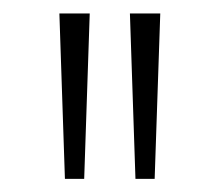

<svg xmlns="http://www.w3.org/2000/svg" viewBox="-20 -761 333 291"><path d="M78.4 -489.9 70 -740.6H116L107.6 -489.9ZM185.3 -489.9 176.9 -740.6H222.9L214.4 -489.9Z"/></svg>

Font: Ojuju ExtraLight
Style: Regular
Weight: 200
Designer: Chisaokwu Joboson, Mirko Velimirovic
Foundry: Udi Foundry
Version: Version 1.000